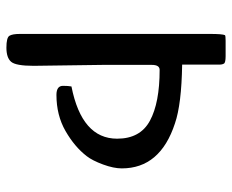

<svg xmlns="http://www.w3.org/2000/svg" viewBox="-84 -656 741 614"><g transform="rotate(90 287.0 -349.5)"><path d="M188 -307 191 -86Q191 -29 178 -14Q165 1 133 1Q101 1 95 -8.5Q89 -18 89 -42V-650Q89 -690 93 -698Q95 -700 111 -700Q127 -700 140 -700H160Q181 -700 184 -694.5Q187 -689 187 -683V-561Q314 -559 375 -538Q519 -491 519 -368Q519 -342 506.5 -308Q494 -274 480 -256Q450 -217 399.5 -188Q349 -159 284 -159Q255 -159 255 -180Q255 -197 257 -207Q424 -240 424 -353Q424 -427 366.5 -458Q309 -489 204 -489Q188 -489 188 -464Z"/></g></svg>

Font: Cagliostro
Style: Regular
Weight: 400
Designer: Matthew Desmond
Foundry: Matthew Desmond
Version: Version